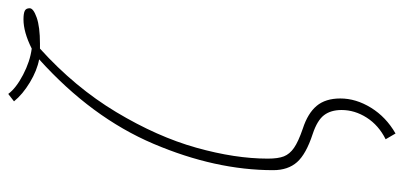

<svg xmlns="http://www.w3.org/2000/svg" viewBox="-277 -517 980 466"><g transform="rotate(-90 213.0 -284.0)"><path d="M108 162Q142 145 160.5 116Q179 87 179 55Q179 29 166.5 12.5Q154 -4 121 -15Q72 -31 52.5 -53Q33 -75 33 -111Q33 -251 97 -401.5Q161 -552 302 -679Q275 -684 246 -701.5Q217 -719 200 -740L218 -754Q232 -735 264.5 -718Q297 -701 328 -697Q368 -717 399 -717Q413 -717 419.5 -714Q426 -711 426 -702Q426 -693 403.5 -685Q381 -677 340 -677H328Q234 -592 174 -492Q114 -392 87.5 -297.5Q61 -203 61 -124Q61 -99 66.5 -85Q72 -71 87 -60.5Q102 -50 134 -39Q171 -27 189 -5.5Q207 16 207 52Q207 90 184.5 126.5Q162 163 122 186Z"/></g></svg>

Font: Noto Serif CondThin
Style: Italic
Weight: 250
Width: 3
Italic angle: -12°
Designer: Monotype Design Team
Foundry: Monotype Imaging Inc.
Version: Version 1.001